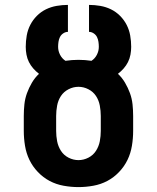

<svg xmlns="http://www.w3.org/2000/svg" viewBox="-20 -755 640 783"><path d="M300 8Q270 8 239.5 2.5Q209 -3 182.5 -17Q156 -31 134.5 -53.5Q113 -76 100 -103Q87 -130 82 -160.5Q77 -191 77 -221V-282Q77 -306 79.5 -329.5Q82 -353 90 -375Q98 -397 110 -417.5Q122 -438 139 -454Q126 -464 115.5 -476Q105 -488 98 -502Q91 -516 88 -532Q85 -548 85 -564Q85 -587 89 -610Q93 -633 103.5 -653.5Q114 -674 130.5 -690.5Q147 -707 167.5 -717Q188 -727 211 -731Q234 -735 257 -735V-625Q247 -625 238 -619Q229 -613 224.5 -604Q220 -595 218.5 -584.5Q217 -574 217 -564Q217 -547 225 -531.5Q233 -516 247 -507Q260 -509 273.5 -510Q287 -511 300 -511Q313 -511 326.5 -510Q340 -509 353 -507Q367 -516 375 -531.5Q383 -547 383 -564Q383 -574 381.5 -584.5Q380 -595 375.5 -604Q371 -613 362 -619Q353 -625 343 -625V-735Q366 -735 389 -731Q412 -727 432.5 -717Q453 -707 469.5 -690.5Q486 -674 496.5 -653.5Q507 -633 511 -610Q515 -587 515 -564Q515 -548 512 -532Q509 -516 502 -502Q495 -488 484.5 -476Q474 -464 461 -454Q478 -438 490 -417.5Q502 -397 510 -375Q518 -353 520.5 -329.5Q523 -306 523 -282V-221Q523 -191 518 -160.5Q513 -130 500 -103Q487 -76 465.5 -53.5Q444 -31 417.5 -17Q391 -3 360.5 2.5Q330 8 300 8ZM300 -102Q321 -102 340.5 -112Q360 -122 371.5 -140Q383 -158 387 -179Q391 -200 391 -221V-282Q391 -303 387 -324.5Q383 -346 371.5 -363.5Q360 -381 340.5 -391Q321 -401 300 -401Q279 -401 259.5 -391Q240 -381 228.5 -363.5Q217 -346 213 -324.5Q209 -303 209 -282V-221Q209 -200 213 -179Q217 -158 228.5 -140Q240 -122 259.5 -112Q279 -102 300 -102Z"/></svg>

Font: Iosevka HT Extrabold Extended
Style: Regular
Weight: 800
Width: 7
Monospace: yes
Designer: Belleve Invis
Foundry: Belleve Invis
Version: Version 32.3.0; ttfautohint (v1.8.4)